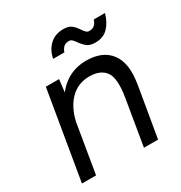

<svg xmlns="http://www.w3.org/2000/svg" viewBox="-165 -822 889 942"><g transform="rotate(-30 279.0 -351.0)"><path d="M112 -500H187L176 -408L108 0H28ZM422.2 -257.7 503.8 -262.7 459.2 0H379.2ZM321.8 -437.2Q254.7 -437.5 209.8 -389.7Q164.8 -341.8 150.3 -256.8L111.3 -260.2Q125.2 -339.7 156.8 -396Q188.5 -452.3 236.6 -482.2Q284.7 -512 346 -512Q439.7 -512 482.9 -454Q526.2 -396 507.2 -284.3L503 -257.7H422.2Q439.2 -360.5 412 -398.7Q384.8 -436.8 321.8 -437.2ZM355.7 -610.5Q345.7 -625 338.9 -631.3Q332.2 -637.7 321.3 -637.7Q304 -637.7 293 -628.8Q282 -620 274.8 -600.3H211.3Q219.5 -644.3 249.2 -673.2Q279 -702 327.5 -702Q356.2 -702 371.7 -689.9Q387.2 -677.8 401 -656.7Q410.5 -642.8 417.4 -636.4Q424.3 -630 434.7 -630Q452.3 -630 463.5 -639.7Q474.7 -649.3 480.7 -668.2H544.2Q531.2 -621.8 504.2 -593.8Q477.2 -565.7 431.5 -565.7Q402.3 -565.7 386.8 -577.4Q371.2 -589.2 355.7 -610.5Z"/></g></svg>

Font: Oak Sans Light Italic
Style: Regular
Weight: 400
Italic angle: -9.5°
Foundry: Erik Kennedy, Walven
Version: Version 1.000;Glyphs 3.1.2 (3151)